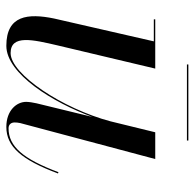

<svg xmlns="http://www.w3.org/2000/svg" viewBox="-24 -580 614 606"><g transform="rotate(90 283.0 -277.0)"><path d="M183.5 -564.5V-560H423.5V-564.5ZM196.5 -460H41V-455.5H110.5L38.5 -141C21.5 -58.5 28 10 124.5 10C213.5 10 304.5 -139 349 -261.5L306 -85C303.5 -74.5 301.5 -60.5 301.5 -52.5C301.5 -22.5 328.5 10 380.5 10C443 10 484.5 -38 527.5 -153L523.5 -154.5C481.5 -42.5 442 3 385 3C372.5 3 366.5 -5.5 366.5 -16C366.5 -21 367 -28 368.5 -34L482 -460H397.5L363 -319C323 -167.5 214 -3.5 147.5 -3.5C88.5 -3.5 105 -73.5 123.5 -152.5Z"/></g></svg>

Font: Bodoni* 36pt
Style: Italic
Weight: 400
Italic angle: -13°
Version: Version 2.3